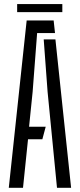

<svg xmlns="http://www.w3.org/2000/svg" viewBox="-20 -898 382 918"><path d="M22 0 107.5 -800H236.5L243 -740H157.5L136 -458.5L119 -292H198.5L182.5 -232H114L90 0ZM252.5 0 207.5 -459.5 189 -709.5H245L320 0ZM62 -878.5H278V-840H62Z"/></svg>

Font: Big Shoulders Stencil Display
Style: Regular
Weight: 400
Designer: Patric King
Foundry: XO Type Co
Version: Version 1.000